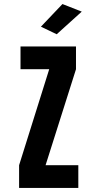

<svg xmlns="http://www.w3.org/2000/svg" viewBox="-20 -930 490 950"><path d="M74.5 0V-112.5L223.5 -587.5H81.5V-700H356V-587.5L205.5 -112.5H367.5V0ZM260.5 -760.5 182.5 -798 289 -910 384.5 -872.5Z"/></svg>

Font: Trispace Condensed SemiBold
Style: Regular
Weight: 600
Width: 3
Designer: Tyler Finck
Foundry: Etcetera Type Company
Version: Version 1.210; ttfautohint (v1.8.3)